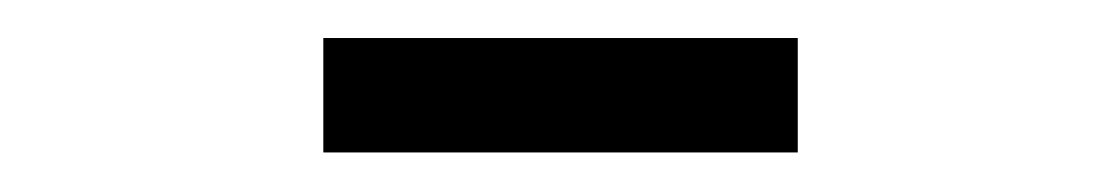

<svg xmlns="http://www.w3.org/2000/svg" viewBox="-20 -680 583 100"><path d="M148.4 -600.6V-660.2H395.5V-600.6Z"/></svg>

Font: Varta Medium
Style: Regular
Weight: 500
Designer: Joana Correia, Viktoriya Grabowska, Eben Sorkin
Foundry: Sorkin Type Co.
Version: Version 1.004